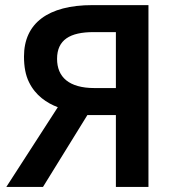

<svg xmlns="http://www.w3.org/2000/svg" viewBox="-20 -734 695 754"><path d="M435.1 -282.2V0H563V-713.9H342.8C168.5 -713.9 74.2 -642.6 74.2 -512.2C74.2 -471.7 80.6 -438 93.8 -411.6C119.1 -358.9 164.1 -329.1 207 -313L4.9 0H148.9L323.2 -282.2ZM435.1 -607.9V-388.2H351.1C251 -388.2 204.1 -431.2 204.1 -502.9C204.1 -577.6 254.9 -607.9 347.2 -607.9Z"/></svg>

Font: Noto Reveo Sans
Style: Regular
Weight: 600
Designer: Monotype Design Team
Foundry: Monotype Imaging Inc.
Version: Version 2.007